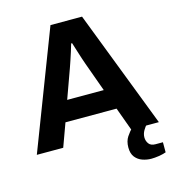

<svg xmlns="http://www.w3.org/2000/svg" viewBox="-125 -789 975 1082"><g transform="rotate(-15 362.0 -248.5)"><path d="M6.1 0 269.6 -686.4H453.8L718.1 0H556.9L507.6 -135.3H209.4L160.1 0ZM251.5 -254.9H464.9L403.7 -424.4Q398.7 -438 391 -461.4Q383.2 -484.7 375.4 -510.6Q367.6 -536.5 361 -556.3H355.4Q349.8 -536.7 341.8 -511.3Q333.7 -486 325.9 -462.7Q318.1 -439.3 312.7 -424.4ZM624.5 188.3Q598 188.3 572.9 179.5Q547.8 170.8 531.3 150.1Q514.9 129.4 514.9 93.9Q514.9 56.9 531.4 32.2Q547.9 7.4 567.3 -12H651.3V-8Q639.6 2.4 628.3 21.9Q616.9 41.4 616.9 62Q616.9 82.7 628.7 99Q640.6 115.3 667.3 115.3H710.9V174.1Q691.8 181.1 667.5 184.7Q643.2 188.3 624.5 188.3Z"/></g></svg>

Font: Archivo Variable SemiBold
Style: Regular
Weight: 600
Designer: Hector Gatti
Foundry: Omnibus-Type
Version: Version 2.001